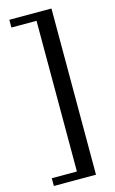

<svg xmlns="http://www.w3.org/2000/svg" viewBox="-133 -731 586 982"><g transform="rotate(-15 160.0 -240.0)"><path d="M24 200V159H157V-639H24V-680H247V200Z"/></g></svg>

Font: El Messiri Medium
Style: Regular
Weight: 500
Designer: Mohamed Gaber
Foundry: Kief Type Foundry
Version: Version 2.020; ttfautohint (v1.8.3)